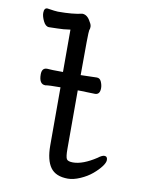

<svg xmlns="http://www.w3.org/2000/svg" viewBox="-84 -781 668 866"><g transform="rotate(10 250.0 -348.0)"><path d="M287 24Q231 24 207 -9.5Q183 -43 183 -110V-376Q129 -376 114 -373Q85 -373 85 -418Q85 -448 109 -448Q126 -446 182 -446V-640Q149 -635 123.5 -635Q98 -635 85 -634Q69 -634 58.5 -655.5Q48 -677 48 -693Q48 -716 63 -716Q101 -710 112 -710Q182 -710 222 -720Q246 -720 261 -690Q269 -678 269 -668Q269 -658 266 -652.5Q263 -647 263 -446L337 -448Q351 -448 357.5 -433Q364 -418 364 -404Q364 -374 341 -374Q321 -374 304 -375Q297 -376 262 -376V-108Q262 -71 268 -61.5Q274 -52 297 -52Q342 -52 403 -92Q421 -106 432 -106Q446 -106 446 -89Q446 -77 432.5 -59Q419 -41 396.5 -22Q374 -3 343 10.5Q312 24 287 24Z"/></g></svg>

Font: LXGW WenKai Mono Medium
Style: Regular
Weight: 500
Monospace: yes
Designer: LXGW / Fontworks Inc.
Foundry: LXGW / Fontworks Inc.
Version: Version 1.520; June 14, 2025